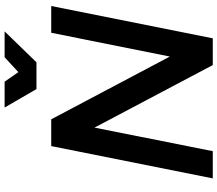

<svg xmlns="http://www.w3.org/2000/svg" viewBox="-75 -867 942 832"><g transform="rotate(-90 396.0 -451.0)"><path d="M786 -700 646 0H530L259 -512.5L157 0H39L179 -700H295L567 -186L670 -700ZM542 -764H426L346 -902H458L499.5 -842.5L564 -902H676Z"/></g></svg>

Font: Argentum Sans
Style: Italic
Weight: 400
Italic angle: -11.3099°
Designer: Julieta Ulanovsky, Owen Earl, Rasmus Andersson, Cristiano Sobral
Foundry: The Argentum Sans Project Authors
Version: Version 3.131; ttfautohint (v1.8.4.7-5d5b-dirty)